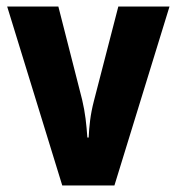

<svg xmlns="http://www.w3.org/2000/svg" viewBox="-20 -635 542 589"><path d="M171 -66 2 -615H159L232 -329Q239 -299 242.5 -271Q246 -243 248 -213H252Q253 -238 256.5 -266Q260 -294 268 -325L343 -615H500L331 -66Z"/></svg>

Font: Noto Sans Malayalam UI Condensed ExtraBold
Style: Regular
Weight: 800
Width: 3
Designer: Jelle Bosma - Monotype Design Team
Foundry: Monotype Imaging Inc.
Version: Version 2.104; ttfautohint (v1.8.4.7-5d5b)